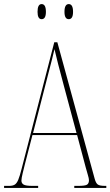

<svg xmlns="http://www.w3.org/2000/svg" viewBox="-22 -921 541 941"><path d="M-2 0V-10H23Q40 -10 50 -16Q60 -22 67.5 -40Q75 -58 84 -94L244 -714H259L442 -45Q448 -23 457.5 -16.5Q467 -10 492 -10H499V0H342V-10H362Q395 -10 404.5 -16Q414 -22 414 -38Q414 -46 408.5 -64Q403 -82 398 -101L356 -259H137L101 -120Q96 -100 89.5 -73.5Q83 -47 83 -36Q83 -23 93.5 -16.5Q104 -10 136 -10H165V0ZM140 -269H353L293 -493Q274 -564 263.5 -604.5Q253 -645 245 -680Q239 -655 232.5 -628.5Q226 -602 213 -553ZM315 -827Q294 -827 294 -863Q294 -901 315 -901Q336 -901 336 -863Q336 -827 315 -827ZM182 -827Q162 -827 162 -863Q162 -901 182 -901Q203 -901 203 -863Q203 -827 182 -827Z"/></svg>

Font: Noto Serif Display ExtraCondensed Thin
Style: Regular
Weight: 100
Width: 2
Designer: Monotype Design Team
Foundry: Monotype Imaging Inc.
Version: Version 2.009